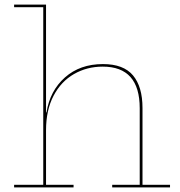

<svg xmlns="http://www.w3.org/2000/svg" viewBox="-20 -810 779 830"><path d="M715 -11V0H465V-11H584V-342Q584 -522 424 -522Q356 -522 300 -490Q244 -458 211.5 -396Q179 -334 179 -247V-11H298V0H41V-11H167V-779H41V-790H179V-324H181Q196 -418 261 -475.5Q326 -533 425 -533Q514 -533 555 -484Q596 -435 596 -343V-11Z"/></svg>

Font: Hepta Slab Thin
Style: Regular
Weight: 250
Designer: Michael LaGattuta
Foundry: Michael LaGattuta
Version: Version 1.100; ttfautohint (v1.8) -l 8 -r 50 -G 200 -x 14 -D